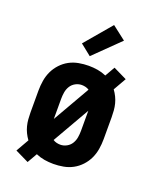

<svg xmlns="http://www.w3.org/2000/svg" viewBox="-150 -856 799 986"><g transform="rotate(20 250.0 -362.5)"><path d="M123 44 49 8 89 -62Q78 -77 70 -93.5Q62 -110 57.5 -127.5Q53 -145 51.5 -163.5Q50 -182 50 -200V-320Q50 -347 54.5 -374.5Q59 -402 70.5 -426.5Q82 -451 101 -471.5Q120 -492 144 -505Q168 -518 195.5 -523Q223 -528 250 -528Q275 -528 299 -524Q323 -520 346 -510L377 -564L451 -528L411 -458Q422 -443 430 -426.5Q438 -410 442.5 -392.5Q447 -375 448.5 -356.5Q450 -338 450 -320V-200Q450 -173 445.5 -145.5Q441 -118 429.5 -93.5Q418 -69 399 -48.5Q380 -28 356 -15Q332 -2 304.5 3Q277 8 250 8Q225 8 201 4Q177 0 154 -10ZM174 -210 290 -412Q281 -418 270.5 -420.5Q260 -423 250 -423Q232 -423 215.5 -414Q199 -405 189.5 -389.5Q180 -374 177 -356Q174 -338 174 -320ZM250 -97Q268 -97 284.5 -106Q301 -115 310.5 -130.5Q320 -146 323 -164Q326 -182 326 -200V-310L210 -108Q219 -102 229.5 -99.5Q240 -97 250 -97ZM237 -576 177 -624 300 -769 375 -711Z"/></g></svg>

Font: Iosevka Curly Extrabold
Style: Regular
Weight: 800
Monospace: yes
Designer: Belleve Invis
Foundry: Belleve Invis
Version: Version 22.1.2; ttfautohint (v1.8.4)